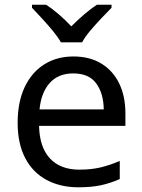

<svg xmlns="http://www.w3.org/2000/svg" viewBox="-20 -786 604 816"><path d="M292 -546Q361 -546 410.5 -516Q460 -486 486.5 -431.5Q513 -377 513 -304V-251H146Q148 -160 192.5 -112.5Q237 -65 317 -65Q368 -65 407.5 -74.5Q447 -84 489 -102V-25Q448 -7 408 1.5Q368 10 313 10Q237 10 178.5 -21Q120 -52 87.5 -113.5Q55 -175 55 -264Q55 -352 84.5 -415Q114 -478 167.5 -512Q221 -546 292 -546ZM291 -474Q228 -474 191.5 -433.5Q155 -393 148 -321H421Q420 -389 389 -431.5Q358 -474 291 -474ZM239 -606Q226 -629 204 -655.5Q182 -682 158 -708Q134 -734 116 -753V-766H176Q202 -749 230 -725Q258 -701 283 -674Q310 -701 338 -725Q366 -749 392 -766H454V-753Q435 -734 410.5 -708Q386 -682 363.5 -655.5Q341 -629 329 -606Z"/></svg>

Font: Noto Sans Linear A
Style: Regular
Weight: 400
Designer: Monotype Design Team
Foundry: Monotype Imaging Inc.
Version: Version 2.002; ttfautohint (v1.8.4.7-5d5b)